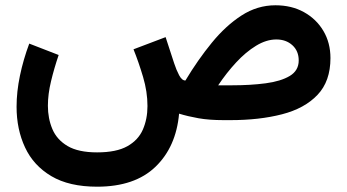

<svg xmlns="http://www.w3.org/2000/svg" viewBox="-20 -453 1308 724"><path d="M346.2 251Q240.7 251 173.6 211.2Q106.4 171.4 74.5 103Q42.5 34.7 42.5 -50.3Q42.5 -106.9 55.2 -167.7Q67.9 -228.5 90.3 -288.6L201.2 -245.6Q184.1 -195.3 172.4 -146.5Q160.6 -97.7 160.6 -54.2Q160.6 -6.3 177.5 33.7Q194.3 73.7 234.9 97.7Q275.4 121.6 346.2 121.6Q418.9 121.6 460.2 98.4Q501.5 75.2 518.8 35.4Q536.1 -4.4 536.1 -53.2Q536.1 -106.9 519.5 -162.8Q502.9 -218.8 483.4 -267.1L604.5 -313L636.7 -214.4Q645 -189 655.5 -169.2Q666 -149.4 679.2 -149.4Q726.1 -227.5 778.6 -291.7Q831.1 -356 890.6 -394.5Q950.2 -433.1 1018.6 -433.1Q1079.6 -433.1 1126.2 -407.2Q1172.9 -381.3 1199.5 -336.4Q1226.1 -291.5 1226.1 -233.9Q1226.1 -146.5 1177.2 -95.2Q1128.4 -43.9 1043.2 -22Q958 0 848.6 0H823.2Q768.6 0 728.5 -7.1Q688.5 -14.2 655.3 -24.4Q644 101.1 566.2 176Q488.3 251 346.2 251ZM1022 -304.2Q984.4 -304.2 945.6 -280.5Q906.7 -256.8 870.4 -217.5Q834 -178.2 802.7 -131.3H853.5Q924.8 -131.3 981.9 -138.9Q1039.1 -146.5 1072.8 -166.7Q1106.4 -187 1106.4 -225.1Q1106.4 -260.7 1082.5 -282.5Q1058.6 -304.2 1022 -304.2Z"/></svg>

Font: Vazirmatn RD UI
Style: Bold
Weight: 700
Designer: Saber Rastikerdar
Foundry: Saber Rastikerdar
Version: Version 33.003